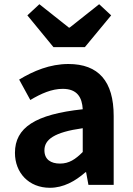

<svg xmlns="http://www.w3.org/2000/svg" viewBox="-20 -878 631 912"><path d="M234 -654H383L508 -805L451 -858L311 -747H307L167 -858L110 -805ZM217 14C281 14 337 -17 386 -60H389L400 0H520V-327C520 -492 448 -574 305 -574C217 -574 139 -541 71 -500L124 -403C176 -434 226 -456 278 -456C347 -456 370 -415 373 -359C148 -335 51 -272 51 -152C51 -57 117 14 217 14ZM265 -101C222 -101 191 -120 191 -164C191 -215 237 -250 373 -269V-156C338 -121 308 -101 265 -101Z"/></svg>

Font: Spoqa Han Sans Neo Bold
Style: Bold
Weight: 700
Designer: [Spoqa Han Sans Neo] Dong-huui Kim  Younghwa Kang  Yujin Lee  [Noto Sans] Ryoko NISHIZUKA  (kana & ideographs); Paul D. 
Foundry: Spoqa (http://www.spoqa-han-sans.com)
Version: Version 1.000